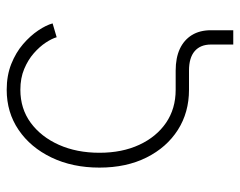

<svg xmlns="http://www.w3.org/2000/svg" viewBox="-92 -495 720 576"><g transform="rotate(-90 268.0 -207.0)"><path d="M422.4 132.8V65.9Q422.4 34.2 402.6 17.1Q382.8 0 344.2 0H286.6Q218.8 0 166.3 -33.4Q113.8 -66.9 83.5 -127.4Q53.2 -188 53.2 -268.6Q53.2 -349.6 83.5 -412.6Q113.8 -475.6 166.3 -511.2Q218.8 -546.9 286.6 -546.9Q329.6 -546.9 364 -533.2Q398.4 -519.5 423.6 -497.8Q448.7 -476.1 464.6 -452.4Q480.5 -428.7 485.8 -409.2L444.3 -397Q440.4 -411.1 428.2 -429.7Q416 -448.2 396.2 -465.6Q376.5 -482.9 349.1 -494.4Q321.8 -505.9 286.6 -505.9Q230 -505.9 187.7 -474.9Q145.5 -443.8 121.6 -390.4Q97.7 -336.9 97.7 -268.6Q97.7 -200.7 121.6 -149.2Q145.5 -97.7 187.7 -68.8Q230 -40 286.6 -40H344.2Q382.3 -40 409.2 -27.6Q436 -15.1 450.7 8.5Q465.3 32.2 465.3 65.9V132.8Z"/></g></svg>

Font: Inter 18pt ExtraLight
Style: Regular
Weight: 250
Designer: Rasmus Andersson
Foundry: rsms
Version: Version 4.001;git-66647c0bb